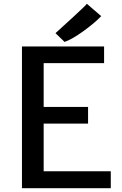

<svg xmlns="http://www.w3.org/2000/svg" viewBox="-20 -987 639 1007"><path d="M318.8 -767.1 271 -813Q295.4 -835 364.5 -898.4Q433.6 -961.9 435.5 -967.3L510.7 -902.3Q474.6 -864.7 416.5 -823Q358.4 -781.2 318.8 -767.1ZM95.2 0V-743.2H525.9V-655.8H209V-426.3H441.9V-338.9H209V-88.9H561V0Z"/></svg>

Font: HaufeMerriweatherSans
Style: Regular
Weight: 400
Designer: Eben Sorkin ( eben@eyebytes.com )
Foundry: Eben Sorkin
Version: Version 1.56